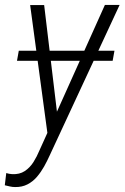

<svg xmlns="http://www.w3.org/2000/svg" viewBox="-45 -549 509 784"><path d="M422.4 -341.8 415 -300.8H24.4L31.7 -341.8ZM171.4 -57.1 383.3 -528.8H443.4L158.2 85Q147.9 107.9 135.3 130.6Q122.6 153.3 106 172.9Q89.4 192.4 67.1 203.9Q44.9 215.3 16.6 214.8Q5.9 214.8 -4.4 212.4Q-14.6 210 -25.4 207.5L-19.5 157.7Q-13.7 159.7 -7.6 160.6Q-1.5 161.6 4.9 162.1Q34.7 163.6 55.9 149.7Q77.1 135.7 91.6 112.8Q106 89.8 116.2 64.9ZM135.3 -528.3 189.9 -72.8 193.4 -12.2 150.9 11.7 78.1 -528.3Z"/></svg>

Font: Roboto Condensed Light
Style: Italic
Weight: 300
Italic angle: -12°
Designer: Christian Robertson
Foundry: Google
Version: Version 3.0; 2020